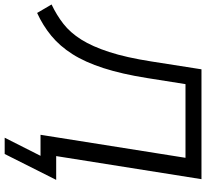

<svg xmlns="http://www.w3.org/2000/svg" viewBox="-70 -694 902 841"><g transform="rotate(90 381.5 -274.0)"><path d="M564.7 157 644 0H554.7L565.4 -68.6H749.4L636 157ZM18.2 14.9 -18.9 -48.4Q27.5 -70.3 66 -100.3Q104.5 -130.4 134.9 -178.6Q165.2 -226.8 189.4 -301.3Q213.5 -375.8 230.7 -485.6L265.1 -705H746.3L634.3 0H551.9L652.7 -635H330L303.4 -467.1Q285.8 -356.1 259.8 -275.7Q233.8 -195.2 198.7 -139.9Q163.5 -84.5 118.3 -47.3Q73.1 -10.1 18.2 14.9Z"/></g></svg>

Font: Mulish ExtraLight
Style: Italic
Weight: 200
Italic angle: -9°
Designer: Vernon Adams
Foundry: Vernon Adams
Version: Version 3.603